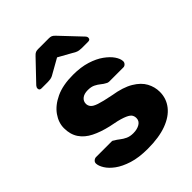

<svg xmlns="http://www.w3.org/2000/svg" viewBox="-216 -862 985 985"><g transform="rotate(-45 276.5 -370.0)"><path d="M273 10Q208 10 162.5 -4.5Q117 -19 88.5 -40Q60 -61 46 -83.5Q32 -106 31 -123Q30 -134 38 -141Q46 -148 55 -148H169Q172 -148 174.5 -147Q177 -146 180 -143Q193 -136 206 -125.5Q219 -115 236 -107Q253 -99 277 -99Q305 -99 324 -110.5Q343 -122 343 -143Q343 -159 334 -169.5Q325 -180 297.5 -190Q270 -200 215 -210Q163 -222 124 -241.5Q85 -261 64 -292.5Q43 -324 43 -369Q43 -409 69 -446Q95 -483 145 -506.5Q195 -530 269 -530Q326 -530 369 -516.5Q412 -503 441 -482Q470 -461 485 -439Q500 -417 501 -399Q502 -389 495 -381.5Q488 -374 479 -374H375Q371 -374 367 -375.5Q363 -377 360 -379Q348 -385 336 -395Q324 -405 308 -413Q292 -421 268 -421Q241 -421 226 -409Q211 -397 211 -378Q211 -365 219.5 -354Q228 -343 254.5 -334Q281 -325 337 -314Q406 -303 447 -278.5Q488 -254 505.5 -221.5Q523 -189 523 -153Q523 -105 494 -68Q465 -31 409.5 -10.5Q354 10 273 10ZM106 -595Q91 -595 91 -609Q91 -617 98 -625L201 -733Q211 -744 218.5 -747Q226 -750 236 -750H315Q325 -750 332.5 -747Q340 -744 350 -733L452 -625Q460 -617 460 -609Q460 -595 445 -595H397Q389 -595 380 -596.5Q371 -598 363 -602L275 -651L188 -602Q180 -598 171 -596.5Q162 -595 153 -595Z"/></g></svg>

Font: DVN-Rubik
Style: Bold
Weight: 700
Designer: Hubert and Fischer
Foundry: Hubert & Fischer
Version: Version 2.102